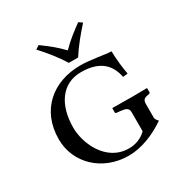

<svg xmlns="http://www.w3.org/2000/svg" viewBox="-156 -769 857 899"><g transform="rotate(-30 272.5 -320.0)"><path d="M258 -507H308C337 -553 375 -598 410 -637L391 -650C354 -623 320 -598 283 -560C249 -596 216 -621 177 -650L157 -637C192 -599 229 -554 258 -507ZM397 -160V-57C372 -32 338 -19 303 -19C178 -19 124 -151 124 -233C124 -354 180 -441 285 -441C389 -441 432 -391 445 -323L471 -326C464 -366 459 -407 458 -454C428 -454 354 -470 298 -470C151 -470 38 -379 38 -220C38 -92 142 10 285 10C353 10 426 -19 488 -62C481 -69 474 -78 474 -85V-160C474 -185 486 -189 510 -193C514 -194 516 -195 516 -199V-221L514 -222C514 -222 467 -221 439 -221C409 -221 329 -222 329 -222L328 -221V-199C328 -195 331 -193 334 -193L354 -191C383 -188 397 -182 397 -160Z"/></g></svg>

Font: Linux Libertine O C
Style: Regular
Weight: 400
Designer: Philipp H. Poll
Foundry: Philipp H. Poll
Version: Version 4.0.3